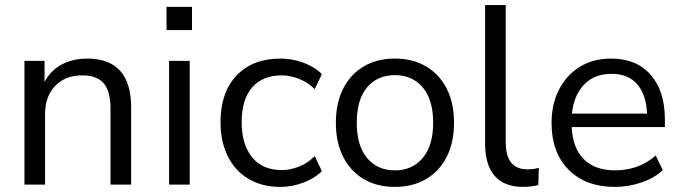

<svg xmlns="http://www.w3.org/2000/svg" viewBox="-20 -725 2672 754"><path d="M76 0V-486H155V-403Q179 -449 223 -472Q267 -495 322 -495Q495 -495 495 -303V0H414V-298Q414 -366 387.5 -397.5Q361 -429 303 -429Q236 -429 196.5 -387.5Q157 -346 157 -277V0Z M634 -607V-698H734V-607ZM644 0V-486H725V0Z M1082 9Q1009 9 956 -22.5Q903 -54 874.5 -111.5Q846 -169 846 -246Q846 -362 909 -428.5Q972 -495 1082 -495Q1127 -495 1171 -479Q1215 -463 1244 -434L1216 -375Q1187 -403 1152.5 -416Q1118 -429 1087 -429Q1011 -429 970 -381.5Q929 -334 929 -245Q929 -158 970 -107.5Q1011 -57 1087 -57Q1118 -57 1152.5 -70Q1187 -83 1216 -112L1244 -53Q1215 -24 1170.5 -7.5Q1126 9 1082 9Z M1531 9Q1460 9 1408 -22Q1356 -53 1327.5 -109.5Q1299 -166 1299 -243Q1299 -320 1327.5 -376.5Q1356 -433 1408 -464Q1460 -495 1531 -495Q1601 -495 1653.5 -464Q1706 -433 1734.5 -376.5Q1763 -320 1763 -243Q1763 -166 1734.5 -109.5Q1706 -53 1653.5 -22Q1601 9 1531 9ZM1531 -56Q1599 -56 1640 -104.5Q1681 -153 1681 -243Q1681 -334 1640 -382Q1599 -430 1531 -430Q1462 -430 1421.5 -382Q1381 -334 1381 -243Q1381 -153 1421.5 -104.5Q1462 -56 1531 -56Z M2034 9Q1960 9 1922.5 -34.5Q1885 -78 1885 -161V-705H1966V-167Q1966 -60 2051 -60Q2076 -60 2096 -66L2094 2Q2063 9 2034 9Z M2395 9Q2280 9 2213 -58.5Q2146 -126 2146 -242Q2146 -317 2176 -374.5Q2206 -432 2258.5 -463.5Q2311 -495 2380 -495Q2479 -495 2535 -431.5Q2591 -368 2591 -257V-226H2225Q2229 -143 2273 -99.5Q2317 -56 2395 -56Q2439 -56 2479 -69.5Q2519 -83 2555 -114L2583 -57Q2550 -26 2499 -8.5Q2448 9 2395 9ZM2382 -435Q2313 -435 2273 -392Q2233 -349 2226 -279H2521Q2518 -353 2482.5 -394Q2447 -435 2382 -435Z"/></svg>

Font: Nunito Sans
Style: Regular
Weight: 400
Designer: Vernon Adams
Foundry: Vernon Adams
Version: Version 3.101; ttfautohint (v1.8.4.7-5d5b);gftools[0.9.27]